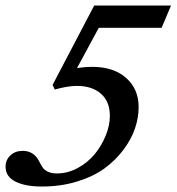

<svg xmlns="http://www.w3.org/2000/svg" viewBox="-47 -663 638 694"><path d="M104 11.2Q43.9 11.2 8.5 -6.8Q-26.9 -24.9 -26.9 -60.1Q-26.9 -85 -9.5 -101.3Q7.8 -117.7 35.2 -117.7Q74.7 -117.7 93.8 -81.1Q102.5 -64 108.2 -56.2Q113.8 -48.3 126.5 -42.2Q139.2 -36.1 158.7 -36.1Q197.8 -36.1 233.9 -55.7Q270 -75.2 295.2 -105.7Q320.3 -136.2 335.2 -173.1Q350.1 -210 350.1 -244.6Q350.1 -296.4 317.6 -324.5Q285.2 -352.5 231.4 -352.5Q197.8 -352.5 150.9 -339.4L143.1 -356L293.5 -643.1H571.3L537.1 -562.5H310.1L231.4 -417Q259.8 -421.4 285.6 -421.4Q363.8 -421.4 408.9 -381.3Q454.1 -341.3 454.1 -275.9Q454.1 -238.3 441.2 -199.5Q428.2 -160.6 399.9 -122.6Q371.6 -84.5 331.5 -54.9Q291.5 -25.4 232.4 -7.1Q173.3 11.2 104 11.2Z"/></svg>

Font: Elstob 6pt SemiBold
Style: Italic
Weight: 600
Italic angle: -20°
Designer: Peter S. Baker
Version: Version 1.015